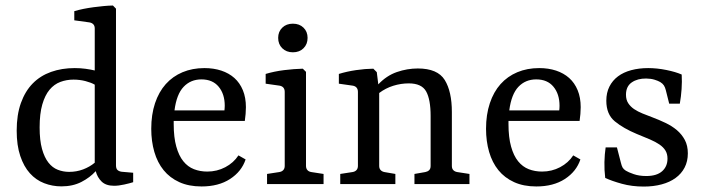

<svg xmlns="http://www.w3.org/2000/svg" viewBox="-20 -674 2577 703"><path d="M233.1 -44.7Q260.4 -44.7 284.4 -53.8Q308.4 -62.9 326.9 -78.2V-364Q313.8 -371.6 292.9 -377.1Q272 -382.5 249.1 -382.5Q223.6 -382.5 200.9 -374Q178.2 -365.5 161.5 -345.5Q144.7 -325.5 134.9 -291.6Q125.1 -257.8 125.1 -207.6Q125.1 -160.4 133.8 -128.9Q142.5 -97.5 157.3 -78.7Q172 -60 191.6 -52.4Q211.3 -44.7 233.1 -44.7ZM397.5 6.2Q368 6.2 352.2 -9.1Q336.4 -24.4 330.5 -47.3Q309.5 -24 278 -7.8Q246.5 8.4 204.7 8.4Q171.6 8.4 141.6 -3.3Q111.6 -14.9 89.5 -39.5Q67.3 -64 54.2 -102.9Q41.1 -141.8 41.1 -195.6Q41.1 -253.5 56.5 -296.7Q72 -340 99.8 -368.4Q127.6 -396.7 166.9 -410.7Q206.2 -424.7 253.5 -424.7Q273.8 -424.7 292.7 -422.2Q311.6 -419.6 326.9 -416V-569.8Q326.9 -579.6 321.6 -585.1Q316.4 -590.5 307.3 -592L252 -599.6V-633.1Q267.6 -637.8 285.8 -641.5Q304 -645.1 322.7 -647.6Q341.5 -650.2 359.6 -651.8Q377.8 -653.5 393.5 -653.8L404.7 -642.2V-68.7Q404.7 -56 410.7 -51.1Q416.7 -46.2 425.8 -45.1L467.6 -41.5V-6.9Q455.3 -2.9 434.9 1.6Q414.5 6.2 397.5 6.2Z M717.5 -383.3Q678.2 -383.3 652.4 -356.2Q626.5 -329.1 618.9 -269.8H801.8Q802.2 -273.8 802.5 -278Q802.9 -282.2 802.9 -286.9Q802.9 -329.5 780.7 -356.4Q758.5 -383.3 717.5 -383.3ZM879.3 -90.2Q864.7 -46.2 822.5 -18.7Q780.4 8.7 717.8 8.7Q671.3 8.7 636.5 -7.1Q601.8 -22.9 579.1 -50.9Q556.4 -78.9 545.1 -117.8Q533.8 -156.7 533.8 -202.5Q533.8 -254.5 547.6 -296Q561.5 -337.5 586.9 -366Q612.4 -394.5 648.4 -409.6Q684.4 -424.7 728.4 -424.7Q762.2 -424.7 790.2 -415.5Q818.2 -406.2 838.2 -388.4Q858.2 -370.5 869.3 -343.6Q880.4 -316.7 880.4 -281.5Q880.4 -271.3 879.3 -256.9Q878.2 -242.5 876.4 -231.3H616Q616 -228.7 616 -225.8Q616 -222.9 616 -220Q616 -170.9 625.5 -137.3Q634.9 -103.6 651.3 -83.5Q667.6 -63.3 690.2 -54.5Q712.7 -45.8 738.9 -45.8Q774.5 -45.8 804.9 -61.8Q835.3 -77.8 853.1 -105.1Z M1100.4 -410.9V-66.9Q1100.4 -57.1 1105.5 -51.3Q1110.5 -45.5 1120 -44L1164.7 -37.1V0H957.8V-37.1L1002.5 -44Q1012 -45.5 1017.3 -51.3Q1022.5 -57.1 1022.5 -66.5V-337.5Q1022.5 -347.3 1017.6 -353.1Q1012.7 -358.9 1003.3 -360.4L952.7 -367.6V-403.3Q984 -412.7 1020.7 -417.3Q1057.5 -421.8 1088.7 -422.5ZM1106.2 -535.3Q1106.2 -512 1091.3 -497.3Q1076.4 -482.5 1052.4 -482.5Q1028.4 -482.5 1013.5 -497.3Q998.5 -512 998.5 -535.3Q998.5 -558.2 1013.5 -572.7Q1028.4 -587.3 1052.4 -587.3Q1076.4 -587.3 1091.3 -572.7Q1106.2 -558.2 1106.2 -535.3Z M1427.6 -37.1V0H1225.8V-37.1L1270.5 -44Q1280 -45.5 1285.3 -51.3Q1290.5 -57.1 1290.5 -66.5V-337.5Q1290.5 -347.3 1285.6 -353.1Q1280.7 -358.9 1271.3 -360.4L1220.7 -367.6V-403.3Q1250.2 -412.4 1283.8 -417.3Q1317.5 -422.2 1346.9 -422.5L1359.6 -409.8L1365.1 -365.1Q1395.3 -397.1 1433.1 -410.2Q1470.9 -423.3 1509.8 -423.3Q1582.2 -423.3 1608.4 -381.1Q1634.5 -338.9 1634.5 -263.6V-66.2Q1634.5 -56.7 1639.8 -51.1Q1645.1 -45.5 1654.2 -44L1698.9 -37.1V0H1497.5V-37.1L1537.1 -44Q1545.5 -45.5 1551.1 -50.7Q1556.7 -56 1556.7 -66.2V-249.5Q1556.7 -309.5 1540.4 -339.1Q1524 -368.7 1476.7 -368.7Q1448 -368.7 1420 -360Q1392 -351.3 1368.4 -333.5V-66.5Q1368.4 -57.1 1373.5 -51.5Q1378.5 -45.8 1387.6 -44Z M1943.3 -383.3Q1904 -383.3 1878.2 -356.2Q1852.4 -329.1 1844.7 -269.8H2027.6Q2028 -273.8 2028.4 -278Q2028.7 -282.2 2028.7 -286.9Q2028.7 -329.5 2006.5 -356.4Q1984.4 -383.3 1943.3 -383.3ZM2105.1 -90.2Q2090.5 -46.2 2048.4 -18.7Q2006.2 8.7 1943.6 8.7Q1897.1 8.7 1862.4 -7.1Q1827.6 -22.9 1804.9 -50.9Q1782.2 -78.9 1770.9 -117.8Q1759.6 -156.7 1759.6 -202.5Q1759.6 -254.5 1773.5 -296Q1787.3 -337.5 1812.7 -366Q1838.2 -394.5 1874.2 -409.6Q1910.2 -424.7 1954.2 -424.7Q1988 -424.7 2016 -415.5Q2044 -406.2 2064 -388.4Q2084 -370.5 2095.1 -343.6Q2106.2 -316.7 2106.2 -281.5Q2106.2 -271.3 2105.1 -256.9Q2104 -242.5 2102.2 -231.3H1841.8Q1841.8 -228.7 1841.8 -225.8Q1841.8 -222.9 1841.8 -220Q1841.8 -170.9 1851.3 -137.3Q1860.7 -103.6 1877.1 -83.5Q1893.5 -63.3 1916 -54.5Q1938.5 -45.8 1964.7 -45.8Q2000.4 -45.8 2030.7 -61.8Q2061.1 -77.8 2078.9 -105.1Z M2196 -22.5Q2192.4 -51.6 2193.1 -80.5Q2193.8 -109.5 2197.5 -134.2H2238.9L2253.1 -79.3Q2256 -66.9 2259.6 -60.5Q2263.3 -54.2 2271.3 -49.1Q2280.7 -43.3 2300.5 -36.4Q2320.4 -29.5 2346.2 -29.5Q2384.4 -29.5 2404.2 -46.9Q2424 -64.4 2424 -93.1Q2424 -110.5 2416.5 -122.7Q2409.1 -134.9 2394.9 -144.7Q2380.7 -154.5 2359.6 -163.6Q2338.5 -172.7 2311.3 -183.6Q2262.5 -204 2231.3 -229.6Q2200 -255.3 2200 -305.1Q2200 -334.5 2211.3 -356.9Q2222.5 -379.3 2242.7 -394.4Q2262.9 -409.5 2291.3 -417.1Q2319.6 -424.7 2353.5 -424.7Q2385.1 -424.7 2419.5 -417.8Q2453.8 -410.9 2476 -401.1Q2477.5 -374.9 2475.6 -347.8Q2473.8 -320.7 2469.1 -294.5H2430.2L2417.8 -344Q2415.3 -354.2 2410.9 -361.1Q2406.5 -368 2397.5 -373.5Q2389.5 -378.2 2376.5 -382.2Q2363.6 -386.2 2346.2 -386.5Q2314.5 -386.9 2293.3 -372.4Q2272 -357.8 2272 -327.3Q2272 -308.7 2280.2 -296.2Q2288.4 -283.6 2301.8 -274.5Q2315.3 -265.5 2332.5 -258.5Q2349.8 -251.6 2368 -244.7Q2393.1 -235.3 2416.7 -224Q2440.4 -212.7 2458.4 -197.5Q2476.4 -182.2 2487.5 -161.5Q2498.5 -140.7 2498.5 -112.4Q2498.5 -83.3 2486.7 -60.5Q2474.9 -37.8 2453.6 -22.4Q2432.4 -6.9 2402.5 1.1Q2372.7 9.1 2337.1 9.1Q2293.8 9.1 2256.9 -1.1Q2220 -11.3 2196 -22.5Z"/></svg>

Font: Rasa
Style: Regular
Weight: 400
Version: Version 1.000;PS 1.000;hotconv 1.0.88;makeotf.lib2.5.647800;